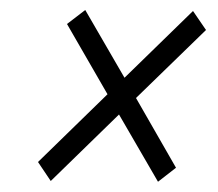

<svg xmlns="http://www.w3.org/2000/svg" viewBox="-20 -527 436 384"><path d="M81.5 -165 56 -203 195 -338.5 114 -479 150.5 -507 229 -371.5 366 -505 392 -467 252 -331 332 -191.5 296 -163.5 218 -298Z"/></svg>

Font: Libre Caslon Condensed
Style: Italic
Weight: 400
Italic angle: -22.583°
Designer: Pablo Impallari, Rodrigo Fuenzalida, Katja Schimmel, Ertekin Erdin
Foundry: Pablo Impallari, Rodrigo Fuenzalida
Version: Version 2.000;gftools[0.9.33]